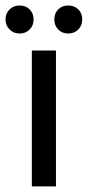

<svg xmlns="http://www.w3.org/2000/svg" viewBox="-33 -668 315 688"><path d="M81.1 0V-486.8H167.5V0ZM37.1 -547.9Q15.6 -547.9 1.2 -562.3Q-13.2 -576.7 -13.2 -598.6Q-13.2 -620.1 1.2 -634.3Q15.6 -648.4 37.1 -648.4Q59.1 -648.4 73.2 -634.3Q87.4 -620.1 87.4 -598.6Q87.4 -576.7 73.2 -562.3Q59.1 -547.9 37.1 -547.9ZM211.4 -547.9Q189.5 -547.9 175.5 -562.3Q161.6 -576.7 161.6 -598.6Q161.6 -620.1 175.5 -634.3Q189.5 -648.4 211.4 -648.4Q233.4 -648.4 247.6 -634.3Q261.7 -620.1 261.7 -598.6Q261.7 -576.7 247.6 -562.3Q233.4 -547.9 211.4 -547.9Z"/></svg>

Font: Varta Medium
Style: Regular
Weight: 500
Designer: Joana Correia, Viktoriya Grabowska, Eben Sorkin
Foundry: Sorkin Type Co.
Version: Version 1.004